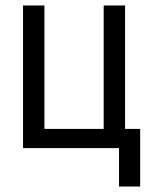

<svg xmlns="http://www.w3.org/2000/svg" viewBox="-20 -540 540 700"><path d="M414 140V0H64V-520H142V-70H358V-520H436V-70H491V140Z"/></svg>

Font: Zed Mono
Style: Regular
Weight: 400
Monospace: yes
Designer: Belleve Invis
Foundry: Belleve Invis
Version: Version 1.0.0; ttfautohint (v1.8.4)